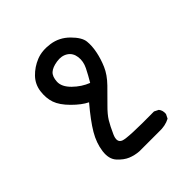

<svg xmlns="http://www.w3.org/2000/svg" viewBox="-171 -599 841 841"><g transform="rotate(-45 250.0 -178.0)"><path d="M212.9 127Q185.5 125 162.1 115.2Q138.7 105.5 116.2 81.1Q93.8 56.6 99.6 12.2Q105.5 -32.2 130.9 -75.2Q156.2 -118.2 209 -180.7Q178.7 -195.3 144 -230Q109.4 -264.6 98.6 -295.9Q87.9 -327.1 92.8 -365.2Q97.7 -403.3 124 -430.7Q150.4 -458 186.5 -472.7Q222.7 -487.3 270 -480.5Q317.4 -473.6 352.5 -438.5Q387.7 -403.3 390.6 -375Q393.6 -346.7 386.7 -312.5Q379.9 -278.3 365.2 -244.1Q350.6 -210 317.9 -176.3Q285.2 -142.6 256.8 -114.7Q228.5 -86.9 214.8 -64.5Q201.2 -42 185.1 -5.9Q168.9 30.3 193.4 40.5Q217.8 50.8 381.8 48.8L401.4 58.6Q413.1 72.3 411.1 93.8L401.4 113.3Q372.1 128.9 333 127ZM272.5 -237.3Q290 -266.6 304.7 -295.9Q319.3 -325.2 315.4 -354Q311.5 -382.8 289.6 -397Q267.6 -411.1 236.3 -406.2Q205.1 -401.4 189.9 -387.7Q174.8 -374 173.3 -343.8Q171.9 -313.5 203.1 -282.7Q234.4 -252 272.5 -237.3Z"/></g></svg>

Font: NaikaiFont
Style: Regular
Weight: 400
Version: Version 1.67